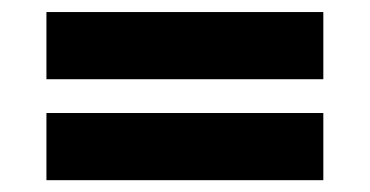

<svg xmlns="http://www.w3.org/2000/svg" viewBox="-20 -515 626 325"><path d="M58.6 -323.7H527.3V-210H58.6ZM58.6 -494.6H527.3V-380.9H58.6Z"/></svg>

Font: Lesson One Extra
Style: Regular
Weight: 800
Designer: But Ko, Victor Gaultney, Annie Olsen, Julie Remington, Don Collingsworth, Eric Hays, Becca Hirsbrunner
Version: Version 1.100